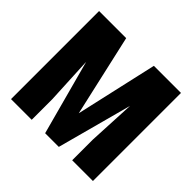

<svg xmlns="http://www.w3.org/2000/svg" viewBox="-169 -904 1096 1096"><g transform="rotate(45 379.5 -355.5)"><path d="M131.8 -710.9H267.1L378.9 -216.3L490.7 -710.9H625.5L434.1 0H323.7ZM48.3 -710.9H188.5L215.3 -166V0H48.3ZM568.8 -710.9H709.5V0H542V-166Z"/></g></svg>

Font: Roboto Condensed Black
Style: Regular
Weight: 900
Designer: Christian Robertson
Foundry: Google
Version: Version 3.008; 2023